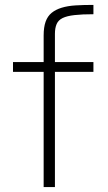

<svg xmlns="http://www.w3.org/2000/svg" viewBox="-20 -763 441 783"><path d="M158 0V-470H33V-510H158V-618Q158 -652 166 -674.5Q174 -697 190.5 -710.5Q207 -724 231.5 -731.5Q256 -739 288 -741Q320 -743 361 -743V-705Q315 -705 284 -701.5Q253 -698 235.5 -689.5Q218 -681 211 -665Q204 -649 204 -625V-510H361V-470H204V0Z"/></svg>

Font: Saira Expanded ExtraLight
Style: Regular
Weight: 250
Width: 7
Designer: Hector Gatti with collaboration of the Omnibus-Type team
Foundry: Omnibus-Type
Version: Version 1.101